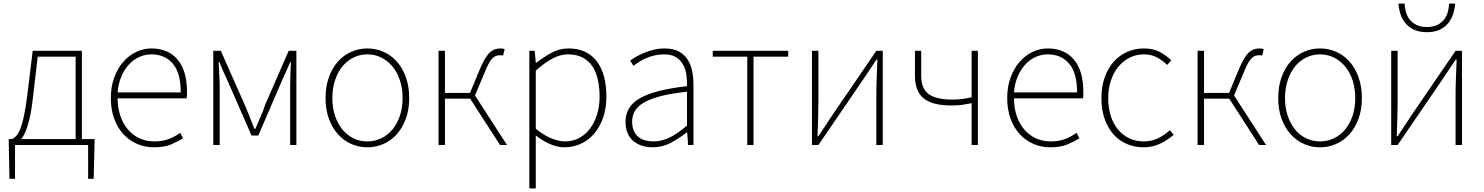

<svg xmlns="http://www.w3.org/2000/svg" viewBox="-20 -811 8303 1074"><path d="M509 -13V-33H438V-527H163L132 -274Q123 -204 113.5 -160Q104 -116 93.5 -90Q83 -64 71.5 -51.5Q60 -39 48 -33H29V-13L33 189H64V0H473V189H504ZM165 -272 191 -494H403V-33H99Q107 -43 116 -60.5Q125 -78 134 -106Q143 -134 151 -174.5Q159 -215 165 -272Z M841 13Q899 13 936.5 -3Q974 -19 1004 -37L988 -68Q958 -46 923 -33Q888 -20 843 -20Q797 -20 759 -38Q721 -56 694 -88.5Q667 -121 652.5 -165Q638 -209 638 -261H1024Q1026 -271 1026 -280V-297Q1026 -415 973.5 -477.5Q921 -540 827 -540Q783 -540 742 -520.5Q701 -501 669.5 -465Q638 -429 619 -377.5Q600 -326 600 -262Q600 -198 619 -146.5Q638 -95 670.5 -60Q703 -25 747 -6Q791 13 841 13ZM991 -294H638Q642 -344 659 -383.5Q676 -423 701.5 -450.5Q727 -478 759.5 -492.5Q792 -507 827 -507Q902 -507 946.5 -455Q991 -403 991 -294Z M1215 -527H1173V0H1209V-318Q1209 -347 1207 -386Q1205 -425 1203 -463H1208Q1219 -434 1230.5 -408.5Q1242 -383 1254 -357L1387 -53H1425L1556 -357Q1568 -383 1579.5 -408.5Q1591 -434 1603 -463H1607Q1605 -425 1604 -386Q1603 -347 1603 -318V0H1638V-527H1595L1464 -227Q1453 -193 1438 -159Q1423 -125 1408 -90H1403Q1390 -125 1376 -159L1348 -227Z M2035 13Q2082 13 2124.5 -5.5Q2167 -24 2199 -59.5Q2231 -95 2250 -146Q2269 -197 2269 -262Q2269 -328 2250 -380Q2231 -432 2199 -467.5Q2167 -503 2124.5 -521.5Q2082 -540 2035 -540Q1988 -540 1945.5 -521.5Q1903 -503 1871 -467.5Q1839 -432 1820 -380Q1801 -328 1801 -262Q1801 -197 1820 -146Q1839 -95 1871 -59.5Q1903 -24 1945.5 -5.5Q1988 13 2035 13ZM2035 -20Q1993 -20 1957 -37.5Q1921 -55 1895 -87Q1869 -119 1854 -163.5Q1839 -208 1839 -262Q1839 -316 1854 -361.5Q1869 -407 1895 -439Q1921 -471 1957 -489Q1993 -507 2035 -507Q2077 -507 2113 -489Q2149 -471 2175.5 -439Q2202 -407 2217 -361.5Q2232 -316 2232 -262Q2232 -208 2217 -163.5Q2202 -119 2175.5 -87Q2149 -55 2113 -37.5Q2077 -20 2035 -20Z M2777 0H2816L2637 -277L2695 -415Q2707 -444 2717 -461Q2727 -478 2737 -487Q2747 -496 2756.5 -499Q2766 -502 2778 -502Q2784 -502 2786.5 -502Q2789 -502 2794 -500L2803 -536Q2796 -540 2780 -540Q2764 -540 2749.5 -535.5Q2735 -531 2721 -518.5Q2707 -506 2693.5 -483.5Q2680 -461 2665 -426L2609 -291H2469V-527H2433V0H2469V-259H2610Z M2971 -527H2941V243H2977V-53Q3063 13 3138 13Q3185 13 3227.5 -6Q3270 -25 3302 -61.5Q3334 -98 3353 -151Q3372 -204 3372 -271Q3372 -332 3359 -381.5Q3346 -431 3319.5 -466.5Q3293 -502 3253.5 -521Q3214 -540 3160 -540Q3109 -540 3063.5 -515Q3018 -490 2979 -459H2977ZM2977 -91V-416Q3028 -461 3071.5 -484Q3115 -507 3157 -507Q3205 -507 3239 -489Q3273 -471 3294 -439.5Q3315 -408 3324.5 -364.5Q3334 -321 3334 -271Q3334 -216 3319.5 -170Q3305 -124 3279.5 -90.5Q3254 -57 3218.5 -38.5Q3183 -20 3141 -20Q3109 -20 3067 -36Q3025 -52 2977 -91Z M3631 13Q3685 13 3732 -12Q3779 -37 3821 -70H3824L3829 0H3859V-341Q3859 -381 3851 -417Q3843 -453 3824.5 -480.5Q3806 -508 3775 -524Q3744 -540 3697 -540Q3665 -540 3635.5 -532.5Q3606 -525 3581 -514.5Q3556 -504 3536.5 -492.5Q3517 -481 3505 -472L3523 -443Q3536 -453 3554 -464.5Q3572 -476 3594 -485.5Q3616 -495 3641.5 -501Q3667 -507 3695 -507Q3736 -507 3761.5 -491Q3787 -475 3801 -449.5Q3815 -424 3819.5 -392.5Q3824 -361 3823 -329Q3645 -309 3562 -263Q3479 -217 3479 -130Q3479 -93 3491 -65.5Q3503 -38 3524 -21Q3545 -4 3572.5 4.5Q3600 13 3631 13ZM3634 -20Q3610 -20 3588.5 -26Q3567 -32 3551 -45Q3535 -58 3525.5 -79.5Q3516 -101 3516 -131Q3516 -164 3532 -191Q3548 -218 3584 -238.5Q3620 -259 3679 -274Q3738 -289 3823 -298V-109Q3771 -64 3726.5 -42Q3682 -20 3634 -20Z M3967 -494H4160V0H4195V-494H4389V-527H3967Z M4558 -527H4522V0H4558L4806 -363L4883 -478H4888Q4886 -424 4884 -373Q4882 -322 4882 -277V0H4918V-527H4882L4634 -164Q4617 -139 4596 -106.5Q4575 -74 4558 -49H4553Q4555 -103 4556.5 -153.5Q4558 -204 4558 -249Z M5415 -234V0H5450V-527H5415V-267Q5385 -260 5361 -257Q5337 -254 5308 -254Q5217 -254 5175 -284.5Q5133 -315 5133 -388V-527H5098V-388Q5098 -300 5147 -260.5Q5196 -221 5302 -221Q5322 -221 5335.5 -222Q5349 -223 5361 -224.5Q5373 -226 5385.5 -228.5Q5398 -231 5415 -234Z M5855 13Q5913 13 5950.5 -3Q5988 -19 6018 -37L6002 -68Q5972 -46 5937 -33Q5902 -20 5857 -20Q5811 -20 5773 -38Q5735 -56 5708 -88.5Q5681 -121 5666.5 -165Q5652 -209 5652 -261H6038Q6040 -271 6040 -280V-297Q6040 -415 5987.5 -477.5Q5935 -540 5841 -540Q5797 -540 5756 -520.5Q5715 -501 5683.5 -465Q5652 -429 5633 -377.5Q5614 -326 5614 -262Q5614 -198 5633 -146.5Q5652 -95 5684.5 -60Q5717 -25 5761 -6Q5805 13 5855 13ZM6005 -294H5652Q5656 -344 5673 -383.5Q5690 -423 5715.5 -450.5Q5741 -478 5773.5 -492.5Q5806 -507 5841 -507Q5916 -507 5960.5 -455Q6005 -403 6005 -294Z M6377 13Q6428 13 6470 -7.5Q6512 -28 6545 -57L6524 -83Q6496 -57 6459.5 -38.5Q6423 -20 6378 -20Q6333 -20 6296.5 -37.5Q6260 -55 6233.5 -87Q6207 -119 6193 -163.5Q6179 -208 6179 -262Q6179 -316 6194.5 -361.5Q6210 -407 6237 -439Q6264 -471 6300 -489Q6336 -507 6378 -507Q6420 -507 6451.5 -490Q6483 -473 6509 -448L6532 -474Q6506 -499 6469 -519.5Q6432 -540 6378 -540Q6330 -540 6287 -521.5Q6244 -503 6211.5 -467.5Q6179 -432 6160 -380Q6141 -328 6141 -262Q6141 -197 6159 -146Q6177 -95 6208.5 -59.5Q6240 -24 6283.5 -5.5Q6327 13 6377 13Z M7023 0H7062L6883 -277L6941 -415Q6953 -444 6963 -461Q6973 -478 6983 -487Q6993 -496 7002.5 -499Q7012 -502 7024 -502Q7030 -502 7032.5 -502Q7035 -502 7040 -500L7049 -536Q7042 -540 7026 -540Q7010 -540 6995.5 -535.5Q6981 -531 6967 -518.5Q6953 -506 6939.5 -483.5Q6926 -461 6911 -426L6855 -291H6715V-527H6679V0H6715V-259H6856Z M7364 13Q7411 13 7453.5 -5.5Q7496 -24 7528 -59.5Q7560 -95 7579 -146Q7598 -197 7598 -262Q7598 -328 7579 -380Q7560 -432 7528 -467.5Q7496 -503 7453.5 -521.5Q7411 -540 7364 -540Q7317 -540 7274.5 -521.5Q7232 -503 7200 -467.5Q7168 -432 7149 -380Q7130 -328 7130 -262Q7130 -197 7149 -146Q7168 -95 7200 -59.5Q7232 -24 7274.5 -5.5Q7317 13 7364 13ZM7364 -20Q7322 -20 7286 -37.5Q7250 -55 7224 -87Q7198 -119 7183 -163.5Q7168 -208 7168 -262Q7168 -316 7183 -361.5Q7198 -407 7224 -439Q7250 -471 7286 -489Q7322 -507 7364 -507Q7406 -507 7442 -489Q7478 -471 7504.5 -439Q7531 -407 7546 -361.5Q7561 -316 7561 -262Q7561 -208 7546 -163.5Q7531 -119 7504.5 -87Q7478 -55 7442 -37.5Q7406 -20 7364 -20Z M8120 -791H8086Q8085 -767 8078.5 -743.5Q8072 -720 8057.5 -701.5Q8043 -683 8020 -671.5Q7997 -660 7962 -660Q7927 -660 7903.5 -671.5Q7880 -683 7865.5 -701.5Q7851 -720 7844.5 -743.5Q7838 -767 7837 -791H7802Q7804 -766 7812 -738Q7820 -710 7838 -686Q7856 -662 7886 -646.5Q7916 -631 7962 -631Q8007 -631 8037 -646.5Q8067 -662 8084.5 -686Q8102 -710 8110 -738Q8118 -766 8120 -791ZM7798 -527H7762V0H7798L8046 -363L8123 -478H8128Q8126 -424 8124 -373Q8122 -322 8122 -277V0H8158V-527H8122L7874 -164Q7857 -139 7836 -106.5Q7815 -74 7798 -49H7793Q7795 -103 7796.5 -153.5Q7798 -204 7798 -249Z"/></svg>

Font: Spoqa Han Sans Neo Thin
Style: Regular
Weight: 100
Designer: [Spoqa Han Sans Neo] Dong-huui Kim  Younghwa Kang  Yujin Lee  [Noto Sans] Ryoko NISHIZUKA  (kana & ideographs); Paul D. 
Foundry: Spoqa (http://www.spoqa-han-sans.com)
Version: Version 1.100;hotconv 1.0.109;makeotfexe 2.5.65596